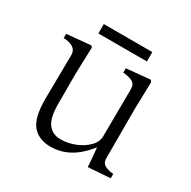

<svg xmlns="http://www.w3.org/2000/svg" viewBox="-146 -777 931 934"><g transform="rotate(30 319.5 -310.0)"><path d="M43.9 -475.6V-500L177.7 -512.7L185.5 -504.9L180.7 -353.5V-185.5Q180.7 -106.4 206.1 -74.2Q231.4 -42 275.4 -42Q318.4 -42 357.4 -58.1Q396.5 -74.2 422.9 -100.6Q449.2 -127 449.2 -160.2L451.2 -423.8Q451.2 -455.1 427.2 -464.8Q403.3 -474.6 378.9 -475.6V-500L511.7 -512.7L519.5 -503.9L515.6 -353.5V-74.2Q515.6 -45.9 537.6 -35.6Q559.6 -25.4 583 -24.4V0L459 8.8Q457 -17.6 455.1 -44.9Q452.1 -71.3 450.2 -96.7L444.3 -89.8Q360.4 13.7 252 13.7Q186.5 13.7 150.4 -27.3Q114.3 -68.4 114.3 -173.8L117.2 -423.8Q117.2 -460 76.2 -471.7Q59.6 -476.6 43.9 -475.6ZM178.7 -580.1V-632.8H451.2V-580.1Z"/></g></svg>

Font: GenEi Koburi Mincho v6
Style: Regular
Weight: 400
Designer: o_tamon (Modified)
Foundry: o_tamon / Adobe Systems Incorporated
Version: Version 6.1